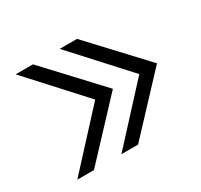

<svg xmlns="http://www.w3.org/2000/svg" viewBox="-113 -644 823 788"><g transform="rotate(-30 299.0 -250.5)"><path d="M333 -501 567 -250 333 0H254L482 -248L251 -501ZM124 -501 358 -250 124 0H45L273 -248L42 -501Z"/></g></svg>

Font: Red Hat Display VF
Style: Regular
Weight: 300
Designer: Pentagram, MCKL
Foundry: Pentagram, MCKL
Version: Version 1.023